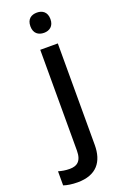

<svg xmlns="http://www.w3.org/2000/svg" viewBox="-242 -862 698 1089"><g transform="rotate(-20 107.0 -318.0)"><path d="M76 -749C76 -706 103 -688 137 -688C169 -688 197 -706 197 -749C197 -793 169 -810 137 -810C103 -810 76 -793 76 -749ZM26 174C141 174 189 108 189 8V-605H83V3C83 69 52 87 10 87C-17 87 -36 83 -58 77V162C-38 169 -8 174 26 174Z"/></g></svg>

Font: Noto Sans Malayalam UI Medium
Style: Regular
Weight: 500
Designer: Jelle Bosma - Monotype Design Team
Foundry: Monotype Imaging Inc.
Version: Version 2.104